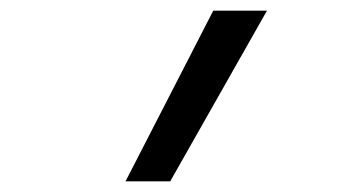

<svg xmlns="http://www.w3.org/2000/svg" viewBox="-20 -792 640 361"><path d="M216 -451 381 -772H482L300 -451Z"/></svg>

Font: Iosevka Curly Extended
Style: Italic
Weight: 400
Width: 7
Italic angle: -9°
Monospace: yes
Designer: Belleve Invis
Foundry: Belleve Invis
Version: Version 11.1.0; ttfautohint (v1.8.3)